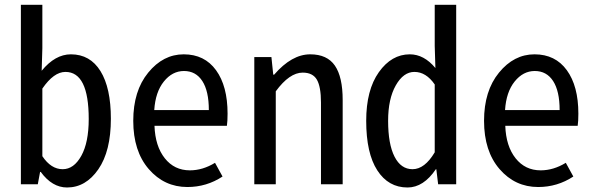

<svg xmlns="http://www.w3.org/2000/svg" viewBox="-20 -788 2540 821"><path d="M266.6 13.7Q203.1 13.7 154.3 -52.7H151.4L141.6 0H69.3V-767.6H161.1V-582L158.2 -485.4Q215.8 -555.7 283.2 -555.7Q365.2 -555.7 409.7 -483.9Q454.1 -412.1 454.1 -280.3Q454.1 -141.6 400.4 -64Q346.7 13.7 266.6 13.7ZM248 -64.5Q295.9 -64.5 327.6 -121.6Q359.4 -178.7 359.4 -279.3Q359.4 -480.5 259.8 -480.5Q210 -480.5 161.1 -409.2V-120.1Q198.2 -64.5 248 -64.5Z M781.2 11.7Q682.6 11.7 616.2 -64.9Q549.8 -141.6 549.8 -271.5Q549.8 -399.4 613.8 -477.5Q677.7 -555.7 765.6 -555.7Q854.5 -555.7 903.8 -487.8Q953.1 -419.9 953.1 -301.8Q953.1 -269.5 950.2 -250H640.6Q643.6 -163.1 684.6 -111.3Q725.6 -59.6 792 -59.6Q846.7 -59.6 899.4 -91.8L931.6 -33.2Q863.3 11.7 781.2 11.7ZM639.6 -317.4H873Q873 -398.4 845.2 -441.4Q817.4 -484.4 766.6 -484.4Q716.8 -484.4 680.7 -439.5Q644.5 -394.5 639.6 -317.4Z M1067.4 0V-543.9H1140.6L1148.4 -468.8H1152.3Q1227.5 -555.7 1306.6 -555.7Q1378.9 -555.7 1412.1 -507.3Q1445.3 -459 1445.3 -360.4V0H1352.5V-349.6Q1352.5 -417 1335 -447.3Q1317.4 -477.5 1274.4 -477.5Q1217.8 -477.5 1159.2 -397.5V0Z M1722.7 13.7Q1640.6 13.7 1593.3 -59.6Q1545.9 -132.8 1545.9 -271.5Q1545.9 -403.3 1600.1 -479.5Q1654.3 -555.7 1732.4 -555.7Q1793 -555.7 1841.8 -497.1L1838.9 -591.8V-767.6H1930.7V0H1853.5L1845.7 -64.5H1843.8Q1791 13.7 1722.7 13.7ZM1744.1 -64.5Q1795.9 -64.5 1838.9 -136.7V-426.8Q1801.8 -480.5 1752 -480.5Q1705.1 -480.5 1672.4 -422.9Q1639.6 -365.2 1639.6 -271.5Q1639.6 -171.9 1667 -118.2Q1694.3 -64.5 1744.1 -64.5Z M2281.2 11.7Q2182.6 11.7 2116.2 -64.9Q2049.8 -141.6 2049.8 -271.5Q2049.8 -399.4 2113.8 -477.5Q2177.7 -555.7 2265.6 -555.7Q2354.5 -555.7 2403.8 -487.8Q2453.1 -419.9 2453.1 -301.8Q2453.1 -269.5 2450.2 -250H2140.6Q2143.6 -163.1 2184.6 -111.3Q2225.6 -59.6 2292 -59.6Q2346.7 -59.6 2399.4 -91.8L2431.6 -33.2Q2363.3 11.7 2281.2 11.7ZM2139.6 -317.4H2373Q2373 -398.4 2345.2 -441.4Q2317.4 -484.4 2266.6 -484.4Q2216.8 -484.4 2180.7 -439.5Q2144.5 -394.5 2139.6 -317.4Z"/></svg>

Font: GenEi Gothic M Regular
Style: Regular
Weight: 400
Designer: o_tamon (Modified); [Source Han Sans]
Ryoko NISHIZUKA  (kana & ideographs); Paul D. Hunt (Latin, Greek & Cyrillic); Wenl
Version: Version 1.1a;Original Version 1.004